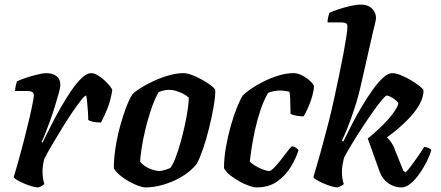

<svg xmlns="http://www.w3.org/2000/svg" viewBox="-20 -820 1928 840"><path d="M147 0Q136 0 119 -5Q102 -10 84.5 -17.5Q67 -25 54.5 -32.5Q42 -40 40 -45Q48 -71 60 -113.5Q72 -156 85 -206.5Q98 -257 109 -304Q114 -326 118.5 -346.5Q123 -367 125.5 -382Q128 -397 128 -402Q128 -414 120 -418Q112 -422 97 -422H46Q46 -433 49 -445Q52 -457 54 -464Q68 -471 93.5 -479.5Q119 -488 144 -494Q169 -500 182 -500Q210 -500 227 -487Q244 -474 244 -449Q244 -438 237 -412Q230 -386 220 -354Q210 -322 198.5 -290Q187 -258 177 -233Q167 -208 162 -199L166 -196Q183 -230 203.5 -271Q224 -312 247.5 -352.5Q271 -393 294 -426.5Q317 -460 339 -480Q361 -500 379 -500Q392 -500 407 -491Q422 -482 436 -469.5Q450 -457 460 -444.5Q470 -432 471 -426Q465 -383 450.5 -346.5Q436 -310 422 -284Q400 -284 386 -287.5Q372 -291 366 -295Q366 -313 364.5 -334.5Q363 -356 361 -375Q359 -394 357 -402Q351 -402 335 -382Q319 -362 297.5 -330.5Q276 -299 253 -261.5Q230 -224 209 -188.5Q188 -153 174 -125Q170 -112 168 -97.5Q166 -83 166 -69Q166 -55 168 -41.5Q170 -28 174 -15Q170 -11 162.5 -6.5Q155 -2 147 0Z M617 0Q605 0 585.5 -7Q566 -14 544.5 -26Q523 -38 505 -53Q487 -68 478 -84Q478 -128 486 -177.5Q494 -227 507 -273.5Q520 -320 534 -355.5Q548 -391 560 -408Q570 -419 594.5 -434.5Q619 -450 651 -465Q683 -480 718 -490Q753 -500 783 -500Q798 -500 819.5 -492Q841 -484 863.5 -471.5Q886 -459 902.5 -446.5Q919 -434 922 -425Q922 -395 914 -350Q906 -305 894 -256.5Q882 -208 867.5 -166.5Q853 -125 840 -102Q813 -69 774.5 -46.5Q736 -24 694.5 -12Q653 0 617 0ZM678 -72Q684 -72 692 -74Q700 -76 709 -79Q718 -82 725 -85Q736 -99 747.5 -128.5Q759 -158 769.5 -195.5Q780 -233 788.5 -271.5Q797 -310 801.5 -342Q806 -374 806 -393Q795 -403 780 -410.5Q765 -418 749.5 -422.5Q734 -427 720 -427Q708 -427 697 -424.5Q686 -422 674 -417Q655 -383 640.5 -339.5Q626 -296 615.5 -252Q605 -208 599.5 -171Q594 -134 593 -113Q600 -103 614 -93.5Q628 -84 645.5 -78Q663 -72 678 -72Z M1102 0Q1090 0 1070 -7Q1050 -14 1028 -26Q1006 -38 987.5 -53Q969 -68 960 -84Q960 -128 968.5 -176.5Q977 -225 990 -270.5Q1003 -316 1017 -350.5Q1031 -385 1042 -402Q1052 -413 1075.5 -429.5Q1099 -446 1130.5 -462Q1162 -478 1197 -489Q1232 -500 1265 -500Q1283 -500 1303.5 -489Q1324 -478 1338.5 -464Q1353 -450 1354 -441Q1350 -405 1335.5 -368Q1321 -331 1308 -311Q1289 -311 1273 -314.5Q1257 -318 1251 -322Q1251 -331 1250.5 -350Q1250 -369 1249.5 -389.5Q1249 -410 1246 -419Q1235 -421 1224.5 -422.5Q1214 -424 1205 -424Q1193 -424 1179 -421.5Q1165 -419 1153 -414Q1134 -381 1119.5 -338Q1105 -295 1095.5 -251Q1086 -207 1080.5 -170.5Q1075 -134 1073 -113Q1080 -105 1095.5 -95.5Q1111 -86 1128.5 -79Q1146 -72 1158 -72Q1165 -72 1178.5 -85.5Q1192 -99 1206.5 -117.5Q1221 -136 1234.5 -154Q1248 -172 1257 -180Q1267 -179 1275 -173.5Q1283 -168 1286 -163Q1276 -130 1253.5 -92Q1231 -54 1194 -27Q1157 0 1102 0Z M1457 0Q1446 0 1429.5 -5Q1413 -10 1395.5 -17.5Q1378 -25 1365.5 -32.5Q1353 -40 1351 -45Q1355 -60 1363.5 -87.5Q1372 -115 1381.5 -150Q1391 -185 1400.5 -221Q1410 -257 1418 -287Q1431 -338 1442.5 -391.5Q1454 -445 1464.5 -495Q1475 -545 1483 -588Q1491 -631 1495.5 -661Q1500 -691 1500 -703Q1500 -715 1493 -718.5Q1486 -722 1473 -722H1413Q1413 -734 1416 -746Q1419 -758 1421 -764Q1436 -771 1461.5 -779.5Q1487 -788 1514 -794Q1541 -800 1560 -800Q1589 -800 1607 -783Q1625 -766 1625 -741Q1625 -739 1624 -732.5Q1623 -726 1620 -713Q1617 -700 1611 -677L1562 -461Q1549 -401 1532 -349Q1515 -297 1500 -260Q1485 -223 1476 -205L1482 -201Q1499 -236 1520 -276.5Q1541 -317 1564.5 -356.5Q1588 -396 1611.5 -428.5Q1635 -461 1656.5 -480.5Q1678 -500 1696 -500Q1712 -500 1734 -491Q1756 -482 1778 -469Q1800 -456 1815.5 -443.5Q1831 -431 1833 -425Q1833 -395 1815 -362.5Q1797 -330 1761.5 -294Q1726 -258 1673 -219Q1683 -210 1693 -195Q1703 -180 1712 -154L1745 -72L1755 -66Q1765 -76 1780 -96Q1795 -116 1810.5 -138.5Q1826 -161 1836 -177Q1845 -177 1855 -172.5Q1865 -168 1867 -163Q1861 -142 1847.5 -114.5Q1834 -87 1815.5 -60.5Q1797 -34 1776.5 -17Q1756 0 1736 0Q1706 0 1680 -17.5Q1654 -35 1642 -66L1589 -214Q1611 -232 1633.5 -252.5Q1656 -273 1675 -294Q1694 -315 1707 -334.5Q1720 -354 1723 -369Q1717 -378 1706.5 -385.5Q1696 -393 1686.5 -397.5Q1677 -402 1672 -402Q1667 -402 1651 -383Q1635 -364 1613 -333Q1591 -302 1567 -265.5Q1543 -229 1521.5 -193.5Q1500 -158 1485 -130Q1481 -114 1478.5 -99Q1476 -84 1476 -66Q1476 -53 1478 -39.5Q1480 -26 1484 -15Q1483 -12 1474 -7.5Q1465 -3 1457 0Z"/></svg>

Font: Texturina Medium 12pt
Style: Bold Italic
Weight: 700
Italic angle: -11°
Version: Version 1.002